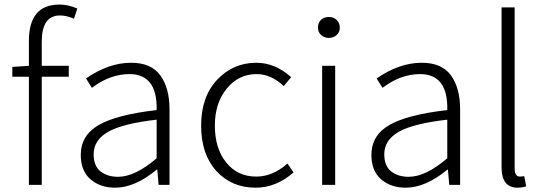

<svg xmlns="http://www.w3.org/2000/svg" viewBox="-20 -828 2434 860"><path d="M326.2 -790 311.5 -744.1Q277.3 -758.8 249 -758.8Q167 -758.8 167 -641.6V-533.2H288.1V-484.4H167V0H109.4V-484.4H35.2V-528.3L109.4 -533.2V-644.5Q109.4 -807.6 246.1 -807.6Q284.2 -807.6 326.2 -790Z M496.1 12.7Q428.7 12.7 385.3 -24.9Q341.8 -62.5 341.8 -133.8Q341.8 -221.7 422.4 -268.1Q502.9 -314.5 681.6 -335Q685.5 -496.1 559.6 -496.1Q472.7 -496.1 391.6 -434.6L365.2 -476.6Q466.8 -546.9 567.4 -546.9Q657.2 -546.9 698.2 -490.2Q739.3 -433.6 739.3 -337.9V0H690.4L684.6 -68.4H682.6Q584 12.7 496.1 12.7ZM508.8 -36.1Q585 -36.1 681.6 -119.1V-292Q528.3 -274.4 463.9 -237.3Q399.4 -200.2 399.4 -136.7Q399.4 -85 430.2 -60.5Q460.9 -36.1 508.8 -36.1Z M1125 12.7Q1017.6 12.7 949.2 -62Q880.9 -136.7 880.9 -265.6Q880.9 -394.5 952.6 -470.7Q1024.4 -546.9 1127.9 -546.9Q1211.9 -546.9 1284.2 -482.4L1251 -442.4Q1194.3 -496.1 1128.9 -496.1Q1048.8 -496.1 995.6 -431.2Q942.4 -366.2 942.4 -265.6Q942.4 -163.1 993.2 -100.1Q1043.9 -37.1 1127.9 -37.1Q1202.1 -37.1 1267.6 -95.7L1294.9 -55.7Q1216.8 12.7 1125 12.7Z M1422.9 0V-533.2H1481.4V0ZM1404.3 -704.1Q1404.3 -726.6 1418 -739.3Q1431.6 -752 1453.1 -752Q1473.6 -752 1487.8 -738.8Q1502 -725.6 1502 -704.1Q1502 -683.6 1487.8 -670.9Q1473.6 -658.2 1453.1 -658.2Q1432.6 -658.2 1418.5 -670.9Q1404.3 -683.6 1404.3 -704.1Z M1797.9 12.7Q1730.5 12.7 1687 -24.9Q1643.6 -62.5 1643.6 -133.8Q1643.6 -221.7 1724.1 -268.1Q1804.7 -314.5 1983.4 -335Q1987.3 -496.1 1861.3 -496.1Q1774.4 -496.1 1693.4 -434.6L1667 -476.6Q1768.6 -546.9 1869.1 -546.9Q1959 -546.9 2000 -490.2Q2041 -433.6 2041 -337.9V0H1992.2L1986.3 -68.4H1984.4Q1885.7 12.7 1797.9 12.7ZM1810.5 -36.1Q1886.7 -36.1 1983.4 -119.1V-292Q1830.1 -274.4 1765.6 -237.3Q1701.2 -200.2 1701.2 -136.7Q1701.2 -85 1731.9 -60.5Q1762.7 -36.1 1810.5 -36.1Z M2297.9 12.7Q2226.6 12.7 2226.6 -79.1V-794.9H2285.2V-73.2Q2285.2 -37.1 2308.6 -37.1Q2317.4 -37.1 2328.1 -39.1L2336.9 6.8Q2317.4 12.7 2297.9 12.7Z"/></svg>

Font: Gen Shin Gothic Light
Style: Regular
Weight: 200
Designer: [Source Han Sans]
Ryoko NISHIZUKA  (kana & ideographs); Paul D. Hunt (Latin, Greek & Cyrillic); Wenlong ZHANG  (bopomofo
Version: Version 1.002.20150607